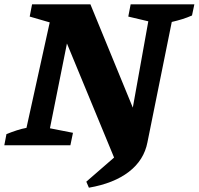

<svg xmlns="http://www.w3.org/2000/svg" viewBox="-46 -675 923 892"><path d="M367 197 355 169 484 57 265 -473 186 -79 293 -58 281 0H-26L-16 -52Q9 -62 32 -69.5Q55 -77 77 -81L185 -571L92 -598L103 -655H374L571 -175L643 -576L550 -598L561 -655H857L846 -603Q823 -593 800.5 -586Q778 -579 752 -573L639 -14Q623 69 553 123Q483 177 367 197Z"/></svg>

Font: Piazzolla SC
Style: Bold Italic
Weight: 700
Italic angle: -11.3°
Designer: Juan Pablo del Peral
Foundry: Huerta Tipografica
Version: Version 1.330